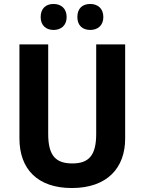

<svg xmlns="http://www.w3.org/2000/svg" viewBox="-20 -938 728 968"><path d="M185 -852C185 -809 213 -787 250 -787C287 -787 316 -809 316 -852C316 -896 287 -918 250 -918C213 -918 185 -897 185 -852ZM370 -852C370 -809 397 -787 435 -787C472 -787 501 -809 501 -852C501 -896 472 -918 435 -918C397 -918 370 -897 370 -852ZM611 -239V-714H465V-263C465 -156 429 -114 345 -114C264 -114 223 -150 223 -262V-714H78V-240C78 -85 170 10 342 10C521 10 611 -92 611 -239Z"/></svg>

Font: Noto Sans Malayalam SemiCondensed
Style: Bold
Weight: 700
Width: 4
Designer: Jelle Bosma - Monotype Design Team
Foundry: Monotype Imaging Inc.
Version: Version 2.104